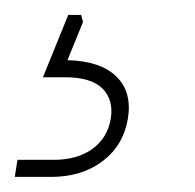

<svg xmlns="http://www.w3.org/2000/svg" viewBox="-42 -29 257 253"><path d="M-22.5 204.1 -19 181.6H28.8Q60.1 181.6 79.8 167.2Q99.6 152.8 104 127.4Q107.9 102.5 93 87.6Q78.1 72.8 43.5 72.8H14.6L47.9 -9.3H64.9L67.4 0L46.9 50.3Q90.3 51.3 111.3 71.8Q132.3 92.3 126.5 127.4Q120.6 162.6 93.3 183.3Q65.9 204.1 25.4 204.1Z"/></svg>

Font: Inter 17pt Thin
Style: Italic
Weight: 250
Italic angle: -9.3988°
Version: Version 4.001;git-66647c0bb